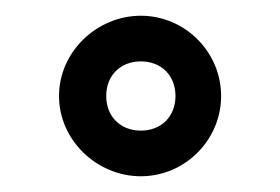

<svg xmlns="http://www.w3.org/2000/svg" viewBox="-20 -1190 356 244"><path d="M159 -1170C103 -1170 55 -1124 55 -1068C55 -1012 103 -966 159 -966C215 -966 261 -1012 261 -1068C261 -1124 215 -1170 159 -1170ZM159 -1112C185 -1112 203 -1094 203 -1068C203 -1042 185 -1024 159 -1024C133 -1024 115 -1042 115 -1068C115 -1094 133 -1112 159 -1112Z"/></svg>

Font: bauhaus_2017
Style: _regular
Weight: 400
Version: Version 1.0